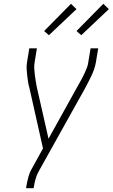

<svg xmlns="http://www.w3.org/2000/svg" viewBox="-20 -989 592 1009"><path d="M117 0 118 -7Q122 -32 128.5 -56.5Q135 -81 148 -104L206 -209L135 -525Q130 -542 127.5 -558.5Q125 -575 123 -592Q121 -609 120 -626.5Q119 -644 122 -662L134 -735H174L162 -662Q159 -645 160 -628.5Q161 -612 163 -596Q165 -580 167.5 -564.5Q170 -549 173 -533L235 -260L392 -543Q400 -557 408 -571.5Q416 -586 423 -601Q430 -616 436 -631Q442 -646 444 -662L456 -735H496L484 -662Q481 -644 475 -626.5Q469 -609 461 -592Q453 -575 444.5 -558.5Q436 -542 427 -525L182 -86Q172 -67 166.5 -47Q161 -27 158 -7L157 0ZM407 -804 382 -826 523 -969 552 -941ZM237 -804 212 -826 353 -969 382 -941Z"/></svg>

Font: Iosevka Term Curly Extralight
Style: Italic
Weight: 200
Italic angle: -9°
Designer: Belleve Invis
Foundry: Belleve Invis
Version: Version 32.3.0